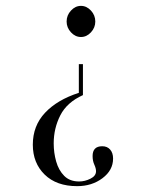

<svg xmlns="http://www.w3.org/2000/svg" viewBox="-20 -447 501 660"><path d="M258.3 -319.8Q238.8 -319.8 223.9 -335.9Q209 -352.1 209 -373Q209 -394.5 223.9 -410.6Q238.8 -426.8 258.3 -426.8Q277.8 -426.8 292.7 -410.6Q307.6 -394.5 307.6 -373Q307.6 -352.1 292.7 -335.9Q277.8 -319.8 258.3 -319.8ZM245.1 192.9Q174.3 192.9 133.5 153.1Q92.8 113.3 92.8 50.3Q92.8 -14.6 134.8 -59.3Q176.8 -104 251 -127.9V-226.6H265.1V-120.1Q210 -95.2 187.3 -50.5Q164.6 -5.9 164.6 45.9Q164.6 78.1 173.1 108.2Q181.6 138.2 200.7 157.5Q219.7 176.8 252 176.8Q272 176.8 291 167.2Q310.1 157.7 310.1 141.6Q310.1 131.8 304.2 118.9Q298.3 106 298.3 89.4Q298.3 55.7 331.5 55.7Q348.6 55.7 358.6 67.1Q368.7 78.6 368.7 98.1Q368.7 138.2 332.3 165.5Q295.9 192.9 245.1 192.9Z"/></svg>

Font: Bacasime Antique
Style: Regular
Weight: 400
Designer: The DocRepair Project, Claus Eggers Sørensen
Foundry: Google
Version: Version 2.000